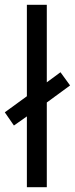

<svg xmlns="http://www.w3.org/2000/svg" viewBox="-37 -780 312 800"><path d="M75 0V-295L21 -257L-17 -312L75 -379V-760H158V-437L215 -479L255 -424L158 -353V0Z"/></svg>

Font: Noto Sans Myanmar Condensed
Style: Regular
Weight: 400
Width: 3
Designer: Monotype Design Team
Foundry: Monotype Imaging Inc.
Version: Version 2.107; ttfautohint (v1.8.4.7-5d5b)